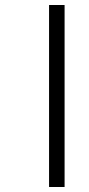

<svg xmlns="http://www.w3.org/2000/svg" viewBox="-20 -682 357 767"><path d="M176 -662V65H238V-662Z"/></svg>

Font: Noto Serif Sinhala SemiCondensed
Style: Regular
Weight: 400
Width: 4
Designer: Jelle Bosma - Monotype Design Team
Foundry: Monotype Imaging Inc.
Version: Version 2.007